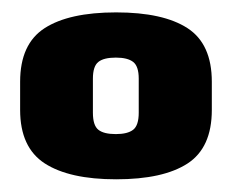

<svg xmlns="http://www.w3.org/2000/svg" viewBox="-20 -703 368 310"><path d="M167.5 -413.5Q92 -413.5 52.2 -439.2Q12.5 -465 12.5 -525.5V-571Q12.5 -632 52 -657.5Q91.5 -683 167.5 -683Q243.5 -683 282.8 -657.5Q322 -632 322 -571V-525.5Q322 -464.5 282.8 -439Q243.5 -413.5 167.5 -413.5ZM167 -486.5Q186 -486.5 195 -493.5Q204 -500.5 204 -521V-576Q204 -596 195 -603Q186 -610 167 -610Q147.5 -610 138.8 -603Q130 -596 130 -576V-521Q130 -500.5 138.8 -493.5Q147.5 -486.5 167 -486.5Z"/></svg>

Font: Anybody ExtraBold
Style: Regular
Weight: 800
Designer: Tyler Finck
Foundry: Etcetera Type Company
Version: Version 1.010; ttfautohint (v1.8.3) -l 8 -r 50 -G 200 -x 14 